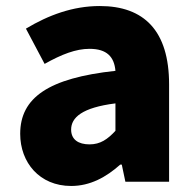

<svg xmlns="http://www.w3.org/2000/svg" viewBox="-20 -603 646 637"><path d="M216 14C279 14 332 -15 379 -57H384L396 0H541V-323C541 -501 458 -583 311 -583C222 -583 141 -553 66 -508L128 -391C185 -423 232 -441 277 -441C335 -441 359 -414 363 -368C141 -344 47 -279 47 -159C47 -64 111 14 216 14ZM277 -124C240 -124 216 -140 216 -173C216 -213 252 -246 363 -260V-169C337 -141 313 -124 277 -124Z"/></svg>

Font: ChiuKong Gothic MN Heavy
Style: Regular
Weight: 900
Designer: Ryoko NISHIZUKA 西塚涼子 (kana, bopomofo & ideographs); Paul D. Hunt (Latin, Greek & Cyrillic); Sandoll Communications 산돌커뮤니
Foundry: Adobe
Version: Version 1.300